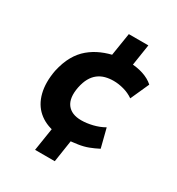

<svg xmlns="http://www.w3.org/2000/svg" viewBox="-178 -749 905 979"><g transform="rotate(30 274.5 -260.0)"><path d="M175 115 201 -51 217 -14Q157 -24 117 -59Q77 -94 62.5 -152Q48 -210 62 -285Q74 -339 95.5 -377Q117 -415 147.5 -440.5Q178 -466 215 -482Q252 -498 294 -506L268 -471L294 -635H409L385 -479L365 -512Q414 -511 451.5 -498.5Q489 -486 513 -464L464 -355Q438 -373 407 -381.5Q376 -390 347 -390Q321 -390 298.5 -384Q276 -378 257.5 -364Q239 -350 226 -327Q213 -304 206 -270Q193 -203 219 -168Q245 -133 303 -133Q334 -133 369 -141.5Q404 -150 434 -167L462 -57Q435 -43 408.5 -33Q382 -23 351.5 -18.5Q321 -14 286 -11L315 -43L291 115Z"/></g></svg>

Font: Nunito Sans 7pt SemiCondensed ExtraBold
Style: Italic
Weight: 800
Width: 4
Italic angle: -9°
Designer: Vernon Adams
Foundry: Vernon Adams
Version: Version 3.101;gftools[0.9.27]